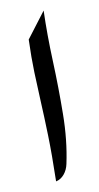

<svg xmlns="http://www.w3.org/2000/svg" viewBox="-68 -568 310 604"><g transform="rotate(-10 86.5 -266.0)"><path d="M54.2 -452.1 116.2 -533.7Q113.8 -457 117.2 -372.1Q120.6 -287.1 119.6 -203.1Q118.7 -119.1 103 -45.9Q99.1 -27.3 88.1 -14.2Q77.1 -1 61.5 2.4Q63.5 -83.5 61.8 -144.5Q60.1 -205.6 57.6 -253.7Q55.2 -301.8 53.7 -348.1Q52.2 -394.5 54.2 -452.1Z"/></g></svg>

Font: Lateef
Style: Bold
Weight: 700
Designer: SIL International
Foundry: SIL International
Version: Version 4.200